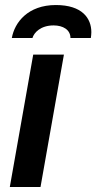

<svg xmlns="http://www.w3.org/2000/svg" viewBox="-20 -743 383 763"><path d="M202 -723C91 -723 38 -654 27 -592H109C115 -613 141 -642 193 -642C230 -642 260 -625 260 -592H341C342 -600 343 -607 343 -615C343 -670 307 -723 202 -723ZM19 0H141L234 -526H112Z"/></svg>

Font: Archivo SemiBold
Style: Italic
Weight: 600
Italic angle: -10°
Designer: Hector Gatti
Foundry: Omnibus-Type
Version: Version 2.001